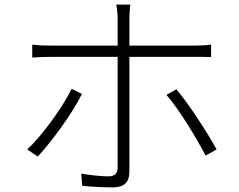

<svg xmlns="http://www.w3.org/2000/svg" viewBox="-20 -794 1040 834"><path d="M291 -408C253 -330 164 -205 98 -145L144 -114C202 -176 295 -302 336 -386ZM826 -547C848 -547 873 -547 897 -546V-600C873 -597 846 -596 825 -596H542V-712C542 -732 544 -760 546 -774H485C488 -761 491 -732 491 -712V-596H198C166 -596 147 -597 120 -600V-544C146 -546 168 -547 199 -547H491V-68C491 -41 479 -28 451 -28C424 -28 377 -32 333 -40L337 13C372 17 432 20 467 20C521 20 542 -2 542 -51V-547ZM703 -382C758 -319 835 -192 873 -118L921 -145C881 -217 801 -342 746 -406Z"/></svg>

Font: Genne Gothic Light
Style: Regular
Weight: 300
Designer: Ryoko NISHIZUKA (kana & ideographs); Paul D. Hunt (Latin, Greek & Cyrillic); Wenlong ZHANG (bopomofo); Sandoll Communica
Foundry: Adobe Systems Incorporated
Version: Version 1.004;PS 1.004;hotconv 16.6.51;makeotf.lib2.5.65220